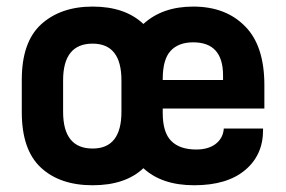

<svg xmlns="http://www.w3.org/2000/svg" viewBox="-20 -546 852 572"><path d="M464.8 -209Q464.8 -151.4 490.2 -126Q515.6 -100.6 564.5 -100.6Q599.6 -100.6 621.1 -116.2Q643.6 -132.8 646.5 -160.2V-163.1H763.7V-158.2Q763.7 -84 710 -39.1Q656.2 5.9 558.6 5.9Q461.9 5.9 407.2 -44.9Q353.5 5.9 255.9 5.9Q158.2 5.9 101.6 -46.9Q44.9 -99.6 44.9 -211.9V-308.6Q44.9 -419.9 101.6 -472.7Q160.2 -526.4 255.9 -526.4Q352.5 -526.4 407.2 -474.6Q463.9 -526.4 555.7 -526.4Q653.3 -526.4 710.9 -466.8Q767.6 -409.2 767.6 -292V-222.7H464.8ZM464.8 -307.6H644.5V-321.3Q644.5 -419.9 555.7 -419.9Q511.7 -419.9 488.3 -394.5Q464.8 -369.1 464.8 -310.5ZM341.8 -306.6Q341.8 -416 255.9 -416Q168 -416 168 -306.6V-212.9Q168 -103.5 255.9 -103.5Q341.8 -103.5 341.8 -212.9Z"/></svg>

Font: Altinn-DIN
Style: DIN-Bold
Weight: 700
Designer: Charles Nix
Foundry: Altinn
Version: Version 2.00